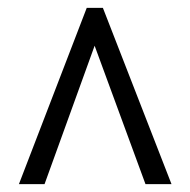

<svg xmlns="http://www.w3.org/2000/svg" viewBox="-20 -734 482 487"><path d="M200 -714 28 -267H93L220 -618L349 -267H415L241 -714Z"/></svg>

Font: Noto Serif Sinhala ExtraCondensed
Style: Regular
Weight: 400
Width: 2
Designer: Jelle Bosma - Monotype Design Team
Foundry: Monotype Imaging Inc.
Version: Version 2.007